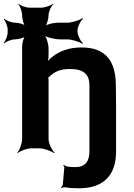

<svg xmlns="http://www.w3.org/2000/svg" viewBox="-79 -791 715 1024"><path d="M262 88 258 91C260 93 264 98 264 102L256 193C255 198 250 206 246 209L249 212C253 209 263 207 269 208C293 212 313 213 343 213C477 213 540 140 540 17V-230L539 -333C539 -460 489 -538 356 -538C288 -538 239 -518 203 -490C189 -480 174 -464 169 -455L173 -453C177 -463 180 -481 180 -496V-531C180 -555 169 -595 156 -607L154 -605C166 -592 213 -581 243 -581H279C304 -581 346 -568 360 -557L364 -560C350 -571 334 -605 334 -626C334 -646 350 -680 364 -691L360 -694C346 -683 304 -670 279 -670H230C206 -670 169 -661 159 -651L161 -649C171 -659 180 -691 180 -710C180 -729 194 -759 206 -769L204 -771C192 -761 159 -750 140 -750H79C60 -750 30 -761 20 -771L18 -769C28 -759 39 -729 39 -710V-709C39 -690 47 -659 57 -649L60 -652C50 -662 19 -670 1 -670C-18 -670 -46 -681 -56 -691L-59 -688C-49 -678 -38 -650 -38 -632V-620C-38 -601 -49 -573 -59 -563L-56 -560C-46 -570 -18 -581 1 -581C19 -581 50 -589 60 -599L57 -602C47 -592 39 -561 39 -543V-50C39 -26 25 11 13 24L15 26C28 14 65 0 89 0H130C154 0 194 14 210 26L213 24C198 11 180 -26 180 -50V-361C180 -365 179 -380 177 -381L175 -377C177 -376 188 -385 190 -387C212 -409 245 -423 293 -423C368 -423 398 -395 398 -334V17C398 64 379 100 325 100C301 100 272 100 262 88Z"/></svg>

Font: Asimov
Style: EdgeWide
Weight: 500
Designer: Google
Version: Version 2.000980: 2014